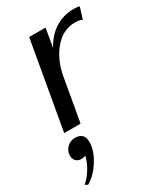

<svg xmlns="http://www.w3.org/2000/svg" viewBox="-210 -579 801 934"><g transform="rotate(-30 191.0 -112.0)"><path d="M110 -490H202L184 -385Q213 -440 259.5 -470Q306 -500 365 -500Q389 -500 398 -496L378 -432Q365 -440 338 -440Q270 -440 221.5 -382.5Q173 -325 158 -239L116 0H24ZM-16 267Q8 249 30 213Q52 177 58 146Q46 151 34 151Q15 151 4 139.5Q-7 128 -7 109Q-7 83 12 64.5Q31 46 57 46Q109 46 109 99Q109 145 76 198Q43 251 -1 276Z"/></g></svg>

Font: Fahkwang
Style: Italic
Weight: 400
Italic angle: -10°
Version: Version 1.000; ttfautohint (v1.6)